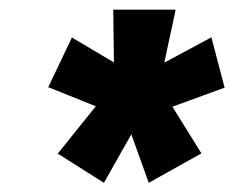

<svg xmlns="http://www.w3.org/2000/svg" viewBox="-20 -830 493 404"><path d="M198.7 -445.3 256.3 -547.4 293 -445.3 403.8 -507.3 342.8 -605.5 452.6 -645.5 424.8 -751.5 325.7 -698.2 349.6 -809.6H218.3L219.7 -698.7L131.3 -751L81.5 -646.5L181.6 -606.4L101.6 -506.8Z"/></svg>

Font: Oswald
Style: Heavy
Weight: 800
Designer: Vernon Adams
Foundry: Vernon Adams
Version: 3.0; ttfautohint (v0.95.6-bc232) -l 8 -r 50 -G 200 -x 0 -w "